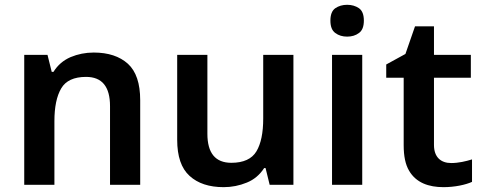

<svg xmlns="http://www.w3.org/2000/svg" viewBox="-20 -771 2017 801"><path d="M371.1 -551.8C336.9 -551.8 304.7 -545.4 274.4 -532.7C244.1 -519.5 220.2 -499 203.1 -471.2H195.8L178.2 -542H81.1V0H207V-265.1C207 -324.2 216.3 -370.1 235.4 -402.3C253.9 -434.1 288.6 -450.2 338.9 -450.2C405.8 -450.2 439 -409.7 439 -328.1V0H564.9V-353C564.9 -422.9 547.9 -473.6 513.7 -504.9C479 -536.1 431.6 -551.8 371.1 -551.8Z M1078.1 -542V-276.9C1078.1 -216.8 1068.8 -171.4 1049.8 -139.6C1030.8 -107.9 995.6 -91.8 945.3 -91.8C878.4 -91.8 845.2 -132.3 845.2 -212.9V-542H719.2V-188C719.2 -118.7 736.3 -68.4 771 -37.1C805.2 -5.9 852.5 9.8 913.1 9.8C946.8 9.8 979 3.4 1009.8 -9.3C1040 -21.5 1064 -42 1082 -69.8H1087.9L1105 0H1204.1V-542Z M1428.2 -751C1409.2 -751 1392.6 -746.1 1378.9 -736.8C1365.2 -727.1 1358.4 -710 1358.4 -685.1C1358.4 -660.2 1365.2 -643.1 1378.9 -633.3C1392.6 -623 1409.2 -618.2 1428.2 -618.2C1447.3 -618.2 1463.9 -623 1477.5 -633.3C1491.2 -643.1 1498 -660.2 1498 -685.1C1498 -710 1491.2 -727.1 1477.5 -736.8C1463.9 -746.1 1447.3 -751 1428.2 -751ZM1365.2 -542V0H1491.2V-542Z M1862.3 -90.8C1819.3 -90.8 1790.5 -115.2 1790.5 -166V-446.8H1944.3V-542H1790.5V-661.1H1711.4L1671.4 -545.9L1591.3 -502V-446.8H1664.1V-165C1664.1 -119.6 1671.4 -84.5 1686.5 -59.1C1715.8 -8.3 1769 9.8 1830.1 9.8C1877 9.8 1922.4 0 1949.2 -12.2V-106C1923.8 -98.1 1893.1 -90.8 1862.3 -90.8Z"/></svg>

Font: Noto Reveo Sans
Style: Regular
Weight: 600
Designer: Monotype Design Team
Foundry: Monotype Imaging Inc.
Version: Version 2.007